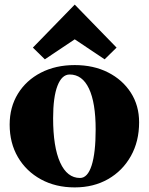

<svg xmlns="http://www.w3.org/2000/svg" viewBox="-20 -799 647 835"><path d="M305 16Q222 16 158 -19Q94 -54 58 -115.5Q22 -177 22 -257Q22 -333 58 -391.5Q94 -450 158 -483Q222 -516 305 -516Q387 -516 450 -484Q513 -452 549 -396Q585 -340 585 -267Q585 -184 549 -120Q513 -56 450 -20Q387 16 305 16ZM328 -25Q361 -25 378.5 -79.5Q396 -134 396 -236Q396 -352 367 -413.5Q338 -475 283 -475Q249 -475 230 -426Q211 -377 211 -285Q211 -160 241.5 -92.5Q272 -25 328 -25ZM175 -541 123 -592 305 -779 487 -592 435 -541 305 -628Z"/></svg>

Font: Wittgenstein Black
Style: Regular
Weight: 900
Designer: Jörg Drees
Foundry: Jörg Drees
Version: Version 1.303; ttfautohint (v1.8.4.7-5d5b)